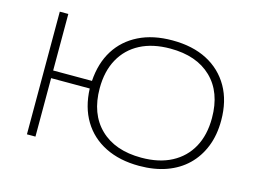

<svg xmlns="http://www.w3.org/2000/svg" viewBox="-97 -885 1430 1066"><g transform="rotate(15 618.5 -352.5)"><path d="M773 8Q661 8 578 -33.5Q495 -75 448.5 -152Q402 -229 398 -336H176V0H127V-705H176V-380H399Q406 -484 452.5 -558Q499 -632 580.5 -672.5Q662 -713 773 -713Q890 -713 973.5 -669.5Q1057 -626 1103 -545.5Q1149 -465 1149 -353Q1149 -269 1122.5 -202.5Q1096 -136 1047.5 -89Q999 -42 930 -17Q861 8 773 8ZM773 -39Q875 -39 947 -77Q1019 -115 1057.5 -185Q1096 -255 1096 -353Q1096 -501 1010.5 -583.5Q925 -666 774 -666Q673 -666 601 -628.5Q529 -591 490 -520.5Q451 -450 451 -352Q451 -205 536.5 -122Q622 -39 773 -39Z"/></g></svg>

Font: Nunito Sans 10pt Expanded ExtraLight
Style: Regular
Weight: 250
Width: 7
Designer: Vernon Adams
Foundry: Vernon Adams
Version: Version 3.101;gftools[0.9.27]